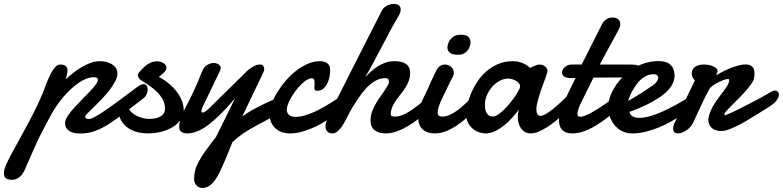

<svg xmlns="http://www.w3.org/2000/svg" viewBox="-138 -666 3979 976"><path d="M567.4 -229.5Q574.2 -233.4 580.1 -235.8Q585.9 -238.3 591.3 -238.3Q602.1 -238.3 607.4 -230.2Q612.8 -222.2 612.8 -210.4Q612.8 -197.8 606.2 -184.6Q599.6 -171.4 586.4 -162.6Q534.2 -123.5 493.2 -91.3Q452.1 -59.1 415.8 -35.9Q379.4 -12.7 344.7 0Q310.1 12.7 270.5 12.7Q233.4 12.7 213.1 -1Q192.9 -14.6 192.9 -38.6Q192.9 -40.5 192.9 -42.2Q192.9 -43.9 193.4 -46.4Q195.3 -61 208.5 -80.1Q221.7 -99.1 240.2 -119.6Q258.8 -140.1 279.8 -161.1Q300.8 -182.1 318.6 -200.9Q336.4 -219.7 348.1 -235.4Q359.9 -251 359.9 -260.7Q359.9 -266.6 355 -270Q350.1 -273.4 338.9 -273.4Q319.3 -273.4 298.6 -264.9Q277.8 -256.3 257.6 -241.9Q237.3 -227.5 218 -209Q198.7 -190.4 181.9 -170.4Q165 -150.4 151.1 -130.1Q137.2 -109.9 127.4 -92.8Q124.5 -87.4 119.1 -77.6Q113.8 -67.9 107.4 -55.7Q101.1 -43.5 94 -30.5Q86.9 -17.6 81.1 -6.1Q75.2 5.4 70.6 14.4Q65.9 23.4 64 26.9Q61.5 31.2 55.9 43.5Q50.3 55.7 43 72Q35.6 88.4 27.6 106.4Q19.5 124.5 12.5 140.6Q5.4 156.7 0 168.9Q-5.4 181.2 -6.8 185.5Q-11.7 198.2 -18.3 209.5Q-24.9 220.7 -33.4 229.2Q-42 237.8 -53 242.9Q-64 248 -77.6 248Q-95.2 248 -106.7 241Q-118.2 233.9 -118.2 213.9Q-118.2 204.1 -115.2 193.8Q-112.3 183.6 -107.9 173.6Q-103.5 163.6 -98.9 154.1Q-94.2 144.5 -90.3 135.7Q-64 86.9 -36.6 37.8Q-9.3 -11.2 15.9 -59.3Q41 -107.4 62.5 -153.8Q84 -200.2 98.1 -242.7Q102.1 -251.5 108.9 -267.6Q115.7 -283.7 124.5 -299.3Q133.3 -314.9 144.3 -326.4Q155.3 -337.9 168 -337.9Q187.5 -337.9 196.3 -330.3Q205.1 -322.8 205.1 -308.1Q205.1 -305.2 204.1 -298.8Q203.1 -292.5 201.7 -285.4Q200.2 -278.3 198.5 -272Q196.8 -265.6 195.3 -262.7Q213.4 -279.3 234.4 -295.7Q255.4 -312 277.8 -325.2Q300.3 -338.4 323.7 -346.7Q347.2 -355 370.6 -355Q386.7 -355 402.6 -351.1Q418.5 -347.2 430.9 -339.6Q443.4 -332 451.2 -320.6Q459 -309.1 459 -293.9Q459 -273.9 447 -251.2Q435.1 -228.5 417 -205.6Q398.9 -182.6 377.9 -160.9Q356.9 -139.2 338.6 -121.3Q320.3 -103.5 307.9 -91.1Q295.4 -78.6 294.9 -74.2Q294.9 -68.4 299.3 -64.7Q303.7 -61 314 -61Q322.3 -61 338.4 -68.8Q354.5 -76.7 383.5 -95.9Q412.6 -115.2 457.3 -147.7Q502 -180.2 567.4 -229.5Z M669.4 -274.9Q699.2 -259.3 722.7 -239.3Q746.1 -219.2 762.5 -197Q778.8 -174.8 787.4 -151.9Q795.9 -128.9 795.9 -106.9Q795.9 -79.1 780 -56.9Q764.2 -34.7 738.5 -19.3Q712.9 -3.9 679.9 4.2Q647 12.2 613.3 12.2Q587.9 12.2 564 6.6Q540 1 520.3 -10.7Q500.5 -22.5 486.3 -40.8Q472.2 -59.1 466.3 -84.5Q465.3 -88.4 465.3 -90.8Q465.3 -104 474.6 -113.5Q483.9 -123 495.1 -123Q500.5 -123 507.1 -121.1Q513.7 -119.1 517.1 -112.3Q523.4 -100.6 534.9 -91.3Q546.4 -82 560.5 -75.4Q574.7 -68.8 590.6 -65.2Q606.4 -61.5 621.6 -61.5Q637.2 -61.5 651.6 -64.5Q666 -67.4 677 -73.7Q688 -80.1 694.3 -89.8Q700.7 -99.6 700.7 -113.8Q700.7 -138.7 689.5 -159.7Q678.2 -180.7 660.4 -198.5Q642.6 -216.3 619.9 -231.7Q597.2 -247.1 574.7 -261.2Q572.3 -262.7 567.4 -269.8Q562.5 -276.9 562.5 -284.2Q562.5 -290 565.4 -293.5Q573.2 -303.7 583.5 -314.5Q593.8 -325.2 605.5 -334.2Q617.2 -343.3 630.9 -348.9Q644.5 -354.5 659.2 -354.5Q669.9 -354.5 679.2 -351.6Q688.5 -348.6 694.8 -344Q701.2 -339.4 704.8 -333.7Q708.5 -328.1 708.5 -323.2Q708.5 -316.4 705.1 -310.1Q701.7 -303.7 696 -297.9Q690.4 -292 683.3 -286.1Q676.3 -280.3 669.4 -274.9Z M1122.6 -309.6Q1136.2 -320.3 1145.8 -325.9Q1155.3 -331.5 1162.1 -334.2Q1168.9 -336.9 1174.6 -337.4Q1180.2 -337.9 1186 -337.9Q1196.3 -337.9 1200.7 -330.3Q1205.1 -322.8 1205.1 -314.5Q1205.1 -307.6 1202.6 -301.8L1093.3 -73.7Q1116.7 -91.3 1147.2 -108.2Q1177.7 -125 1205.8 -138.4Q1233.9 -151.9 1254.2 -160.2Q1274.4 -168.5 1277.3 -168.5Q1289.6 -168.5 1298.8 -159.2Q1308.1 -149.9 1308.1 -135.7Q1308.1 -123 1298.6 -108.9Q1289.1 -94.7 1265.1 -81.5Q1231 -62.5 1205.6 -49.1Q1180.2 -35.6 1160.6 -24.9Q1141.1 -14.2 1126 -5.4Q1110.8 3.4 1097.4 12.7Q1084 22 1071 32.5Q1058.1 43 1043 57.1Q1031.7 86.4 1020.8 113.3Q1009.8 140.1 1000.7 160.6Q991.7 181.2 985.8 193.8Q980 206.5 979.5 207.5Q939.9 289.6 892.6 289.6Q873 289.6 860.8 276.6Q848.6 263.7 848.6 241.7Q848.6 221.2 853.8 200.9Q858.9 180.7 871.8 156.2Q884.8 131.8 906 101.8Q927.2 71.8 959.5 31.2L1057.1 -166.5Q983.9 -79.6 924.3 -33.7Q864.7 12.2 813 12.2Q796.4 12.2 784.7 4.6Q772.9 -2.9 772.9 -20.5Q772.9 -44.9 784.7 -75.7Q791.5 -92.3 798.3 -106.2Q805.2 -120.1 812.5 -134Q819.8 -147.9 827.9 -164.1Q835.9 -180.2 845.5 -200.4Q855 -220.7 866.5 -247.3Q877.9 -273.9 892.1 -309.6Q901.9 -328.6 917.5 -337.2Q933.1 -345.7 947.8 -345.7Q962.9 -345.7 973.4 -338.6Q983.9 -331.5 983.9 -319.8Q983.9 -314 981.9 -309.6L892.6 -123.5Q885.7 -109.4 885.7 -101.1Q885.7 -93.8 891.6 -93.8Q897 -93.8 905.3 -99.1Q913.6 -104.5 920.9 -111.3Z M1540.5 -310.1Q1540.5 -294.9 1537.1 -276.6Q1533.7 -258.3 1525.9 -242.2Q1518.1 -226.1 1505.9 -215.3Q1493.7 -204.6 1475.6 -204.6Q1465.8 -204.6 1463.1 -207.5Q1460.4 -210.4 1460.4 -217.8Q1460.4 -222.2 1460.7 -230.7Q1460.9 -239.3 1460.9 -247.1Q1460.9 -255.9 1458.5 -262Q1456.1 -268.1 1446.3 -268.1Q1435.1 -268.1 1421.1 -259.5Q1407.2 -251 1393.3 -237.3Q1379.4 -223.6 1366.2 -206.3Q1353 -189 1342.5 -171.1Q1332 -153.3 1325.9 -136.7Q1319.8 -120.1 1319.8 -108.4Q1319.8 -91.3 1331.8 -81.5Q1343.8 -71.8 1364.3 -71.8Q1386.2 -71.8 1411.1 -79.1Q1436 -86.4 1460.7 -97.7Q1485.4 -108.9 1508.3 -122.1Q1531.2 -135.3 1550 -147.2Q1568.8 -159.2 1581.5 -167.7Q1594.2 -176.3 1598.1 -178.2Q1606 -182.1 1612.8 -182.1Q1618.7 -182.1 1622.8 -179.4Q1627 -176.8 1629.4 -173.1Q1631.8 -169.4 1632.8 -165.3Q1633.8 -161.1 1633.8 -158.2Q1633.8 -153.8 1632.8 -147.7Q1631.8 -141.6 1625.5 -133.8Q1623 -130.9 1609.6 -118.9Q1596.2 -106.9 1575 -90.8Q1553.7 -74.7 1526.1 -56.4Q1498.5 -38.1 1467 -22.9Q1435.5 -7.8 1401.9 2.2Q1368.2 12.2 1335.4 12.2Q1310.5 12.2 1291.3 4.4Q1272 -3.4 1258.8 -16.8Q1245.6 -30.3 1238.8 -48.3Q1231.9 -66.4 1231.9 -86.4Q1231.9 -108.4 1242.2 -137Q1252.4 -165.5 1270.5 -195.3Q1288.6 -225.1 1313 -253.9Q1337.4 -282.7 1366 -305.2Q1394.5 -327.6 1425.5 -341.3Q1456.5 -355 1488.3 -355Q1499 -355 1508.5 -352.5Q1518.1 -350.1 1525.1 -345Q1532.2 -339.8 1536.4 -331.1Q1540.5 -322.3 1540.5 -310.1Z M1533.2 -77.1Q1544.9 -102.1 1560.1 -132.6Q1575.2 -163.1 1590.6 -193.1Q1606 -223.1 1619.6 -250.2Q1633.3 -277.3 1642.6 -296.4L1803.7 -613.3Q1806.6 -619.6 1812.7 -625.5Q1818.8 -631.3 1826.7 -636Q1834.5 -640.6 1843.3 -643.3Q1852.1 -646 1860.8 -646Q1882.3 -646 1890.6 -637.9Q1898.9 -629.9 1898.9 -618.2Q1898.9 -607.4 1893.6 -595.5Q1888.2 -583.5 1881.3 -573.2Q1859.9 -536.6 1840.1 -499.3Q1820.3 -461.9 1800.5 -424.1Q1780.8 -386.2 1760.7 -348.9Q1740.7 -311.5 1718.8 -274.9Q1732.4 -288.1 1747.8 -302.2Q1763.2 -316.4 1781.2 -328.1Q1799.3 -339.8 1820.8 -347.4Q1842.3 -355 1868.7 -355Q1884.3 -355 1898.4 -352.1Q1912.6 -349.1 1923.3 -342.5Q1934.1 -335.9 1940.4 -324.5Q1946.8 -313 1946.8 -296.4Q1946.8 -274.4 1940.2 -256.1Q1933.6 -237.8 1923.3 -221.4Q1913.1 -205.1 1900.9 -190.2Q1888.7 -175.3 1877.7 -159.9Q1866.7 -144.5 1858.6 -127.9Q1850.6 -111.3 1848.6 -91.8Q1848.6 -90.8 1848.4 -89.8Q1848.1 -88.9 1848.1 -87.9Q1848.1 -78.1 1854.7 -75.7Q1861.3 -73.2 1871.6 -73.2Q1884.8 -73.2 1899.9 -78.4Q1915 -83.5 1930.4 -92Q1945.8 -100.6 1961.2 -111.3Q1976.6 -122.1 1990.5 -133.3Q2004.4 -144.5 2016.1 -155Q2027.8 -165.5 2036.1 -173.3Q2040.5 -177.2 2045.4 -179.2Q2050.3 -181.2 2054.7 -181.2Q2063.5 -181.2 2069.6 -174.6Q2075.7 -168 2075.7 -156.7Q2075.7 -146.5 2068.6 -133.3Q2061.5 -120.1 2044.4 -106.9Q2017.6 -83.5 1989.7 -62Q1961.9 -40.5 1933.6 -23.9Q1905.3 -7.3 1877.2 2.4Q1849.1 12.2 1822.3 12.2Q1787.6 12.2 1766.6 -3.7Q1745.6 -19.5 1745.6 -53.7Q1745.6 -78.6 1754.2 -100.8Q1762.7 -123 1775.1 -143.8Q1787.6 -164.6 1801.8 -183.8Q1815.9 -203.1 1826.7 -221.7Q1832.5 -230 1835.7 -237.1Q1838.9 -244.1 1838.9 -252.4Q1838.9 -259.8 1835 -264.4Q1831.1 -269 1822.8 -269Q1793.9 -269 1769.5 -254.9Q1745.1 -240.7 1724.6 -218.8Q1704.1 -196.8 1686.5 -170.7Q1668.9 -144.5 1653.8 -120.6Q1647 -109.9 1639.9 -95.9Q1632.8 -82 1625.2 -67.4Q1617.7 -52.7 1609.4 -38.3Q1601.1 -23.9 1592 -12.7Q1583 -1.5 1573 5.4Q1563 12.2 1552.2 12.2Q1535.2 12.2 1525.9 2.2Q1516.6 -7.8 1516.6 -22.9Q1516.6 -34.2 1520.5 -46.6Q1524.4 -59.1 1533.2 -77.1Z M2136.2 -422.4Q2136.2 -433.6 2140.4 -445.6Q2144.5 -457.5 2152.8 -467.3Q2161.1 -477.1 2173.6 -483.4Q2186 -489.7 2203.1 -489.7Q2231.4 -489.7 2242.7 -478.8Q2253.9 -467.8 2253.9 -451.2Q2253.9 -441.9 2250.2 -430.7Q2246.6 -419.4 2239.3 -409.9Q2231.9 -400.4 2220.2 -394Q2208.5 -387.7 2192.4 -387.7Q2162.1 -387.7 2149.9 -397.2Q2137.7 -406.7 2136.2 -422.4ZM2082.5 -312.5Q2090.8 -326.2 2101.6 -332Q2112.3 -337.9 2123.5 -337.9Q2142.1 -337.9 2155.5 -325.9Q2168.9 -314 2168.9 -295.4Q2168.5 -291 2167.7 -286.6Q2167 -282.2 2164.6 -277.8Q2157.7 -265.1 2153.3 -256.3Q2148.9 -247.6 2145.3 -240Q2141.6 -232.4 2138.2 -225.1Q2134.8 -217.8 2129.9 -207.5Q2124 -195.3 2116.7 -180.9Q2109.4 -166.5 2102.8 -151.4Q2096.2 -136.2 2091.6 -121.6Q2086.9 -106.9 2086.9 -94.7Q2086.9 -81.5 2093.5 -77.4Q2100.1 -73.2 2112.3 -73.2Q2126 -73.2 2140.9 -79.1Q2155.8 -85 2170.9 -94.2Q2186 -103.5 2200.7 -115.5Q2215.3 -127.4 2228.3 -139.6Q2241.2 -151.9 2252.2 -163.1Q2263.2 -174.3 2270.5 -183.1Q2280.3 -192.4 2290 -192.4Q2298.8 -192.4 2304.4 -184.6Q2310.1 -176.8 2310.1 -164.6Q2310.1 -153.3 2304.4 -140.6Q2298.8 -127.9 2286.1 -116.7Q2261.2 -91.3 2235.4 -68.1Q2209.5 -44.9 2182.4 -27.1Q2155.3 -9.3 2127.9 1.5Q2100.6 12.2 2072.8 12.2Q2033.2 12.2 2010.5 -8.1Q1987.8 -28.3 1987.8 -71.3Q1987.8 -93.8 1994.1 -115.2Q2000.5 -136.7 2009.3 -157Q2018.1 -177.2 2027.8 -196Q2037.6 -214.8 2044.4 -231.9Q2046.9 -238.3 2053 -251.5Q2059.1 -264.6 2065.9 -278.3Q2073.7 -294.4 2082.5 -312.5Z M2445.8 -266.6Q2422.9 -266.6 2401.4 -254.9Q2379.9 -243.2 2363.3 -224.1Q2346.7 -205.1 2336.9 -181.4Q2327.1 -157.7 2327.1 -133.8Q2327.1 -124 2328.4 -113.5Q2329.6 -103 2334 -94.2Q2338.4 -85.4 2346.4 -79.6Q2354.5 -73.7 2368.2 -73.7Q2378.9 -73.7 2393.3 -83.3Q2407.7 -92.8 2423.1 -107.7Q2438.5 -122.6 2453.1 -140.4Q2467.8 -158.2 2479.5 -175.3Q2491.2 -192.4 2498.5 -206.1Q2505.9 -219.7 2505.9 -226.1Q2505.9 -235.4 2499.5 -242.9Q2493.2 -250.5 2483.9 -255.9Q2474.6 -261.2 2464.1 -263.9Q2453.6 -266.6 2445.8 -266.6ZM2784.2 -140.6Q2775.4 -132.3 2760.7 -117.7Q2746.1 -103 2727.3 -85.9Q2708.5 -68.8 2687.3 -51.5Q2666 -34.2 2643.8 -20Q2621.6 -5.9 2600.1 3.2Q2578.6 12.2 2559.6 12.2Q2542.5 12.2 2530.3 4.9Q2518.1 -2.4 2510 -14.2Q2502 -25.9 2498 -40.8Q2494.1 -55.7 2494.1 -71.3Q2494.1 -81.5 2495.6 -91.6Q2497.1 -101.6 2500.5 -110.4Q2485.4 -89.8 2466.1 -68.1Q2446.8 -46.4 2424.6 -28.6Q2402.3 -10.7 2378.2 0.7Q2354 12.2 2329.1 12.2Q2316.4 12.2 2299.6 7.1Q2282.7 2 2267.6 -9.8Q2252.4 -21.5 2242.2 -40Q2231.9 -58.6 2231.9 -85.4Q2231.9 -105.5 2238 -133.3Q2244.1 -161.1 2256.6 -191.2Q2269 -221.2 2288.3 -250.5Q2307.6 -279.8 2334 -303Q2360.4 -326.2 2394 -340.6Q2427.7 -355 2469.2 -355Q2490.7 -355 2506.8 -349.6Q2522.9 -344.2 2534.2 -337.9Q2546.9 -330.1 2556.6 -320.8Q2564.9 -325.2 2573.7 -329.1Q2581.1 -332.5 2589.1 -335.2Q2597.2 -337.9 2603 -337.9Q2621.6 -337.9 2633.3 -327.6Q2645 -317.4 2645 -305.2Q2645 -301.8 2644.5 -299.8Q2642.1 -290.5 2637 -276.4Q2631.8 -262.2 2625.5 -244.9Q2619.1 -227.5 2612.5 -208.7Q2606 -189.9 2600.6 -171.9Q2595.2 -153.8 2591.8 -137.9Q2588.4 -122.1 2588.4 -110.8Q2588.4 -96.2 2593.3 -86.7Q2598.1 -77.1 2609.9 -77.1Q2617.2 -77.1 2627.2 -81.8Q2637.2 -86.4 2648.9 -94.2Q2660.6 -102.1 2673.1 -112.1Q2685.5 -122.1 2697.3 -132.3Q2724.6 -156.7 2755.4 -188Q2763.2 -194.3 2770.5 -194.3Q2780.3 -194.3 2786.9 -184.8Q2793.5 -175.3 2793.5 -163.6Q2793.5 -149.9 2784.2 -140.6Z M2878.9 -271.5Q2860.8 -236.3 2844.7 -202.9Q2828.6 -169.4 2814.5 -141.1Q2808.6 -129.4 2803 -114Q2797.4 -98.6 2797.4 -86.9Q2797.4 -80.1 2800.5 -76.2Q2803.7 -72.3 2811 -72.3Q2821.3 -72.3 2836.9 -78.4Q2852.5 -84.5 2870.6 -94.5Q2888.7 -104.5 2908.7 -117.4Q2928.7 -130.4 2948 -144.3Q2967.3 -158.2 2984.9 -172.1Q3002.4 -186 3016.1 -197.8Q3023.9 -203.1 3030.8 -203.1Q3039.1 -203.1 3044.4 -195.8Q3049.8 -188.5 3049.8 -177.2Q3049.8 -166 3044.4 -154.3Q3039.1 -142.6 3024.9 -131.3Q2993.2 -102.5 2960.7 -76.7Q2928.2 -50.8 2896.2 -31Q2864.3 -11.2 2833 0.5Q2801.8 12.2 2772.5 12.2Q2752.9 12.2 2739.7 7.1Q2726.6 2 2718.5 -7.1Q2710.4 -16.1 2707 -28.1Q2703.6 -40 2703.6 -53.7Q2703.6 -78.1 2711.9 -104.5Q2720.2 -130.9 2730.5 -151.9Q2745.1 -182.1 2759.5 -211.9Q2773.9 -241.7 2787.6 -269H2766.6Q2739.3 -269 2729 -277.8Q2718.8 -286.6 2718.8 -297.9Q2718.8 -302.7 2721.9 -309.8Q2725.1 -316.9 2731.2 -323Q2737.3 -329.1 2746.1 -333.5Q2754.9 -337.9 2766.1 -337.9H2818.8L2921.9 -542.5Q2931.6 -561 2946 -569.1Q2960.4 -577.1 2976.1 -577.1Q2990.7 -577.1 3002.9 -569.3Q3015.1 -561.5 3015.1 -543.5Q3015.1 -534.2 3011 -524.7Q3006.8 -515.1 3000 -502.4Q2995.6 -494.1 2989.3 -482.7Q2982.9 -471.2 2975.8 -458.3Q2968.8 -445.3 2961.2 -431.2Q2953.6 -417 2946.3 -403.8Q2929.7 -372.6 2911.1 -337.9H3070.3Q3082 -337.9 3091.8 -336.7Q3101.6 -335.4 3108.6 -331.8Q3115.7 -328.1 3119.6 -321.8Q3123.5 -315.4 3123.5 -304.7Q3123.5 -299.3 3121.8 -293.9Q3120.1 -288.6 3115.5 -284.2Q3110.8 -279.8 3102.8 -276.9Q3094.7 -273.9 3082 -272.9Z M3192.9 -288.1Q3190.4 -288.6 3188.5 -288.6Q3186.5 -288.6 3184.1 -288.6Q3165.5 -288.6 3149.4 -281.2Q3133.3 -273.9 3119.9 -262Q3106.4 -250 3095.9 -234.9Q3085.4 -219.7 3077.1 -204.8Q3068.8 -189.9 3063.2 -176.3Q3057.6 -162.6 3054.7 -153.3Q3071.8 -162.1 3090.1 -173.3Q3108.4 -184.6 3124.5 -194.8Q3140.6 -205.1 3152.6 -213.4Q3164.6 -221.7 3169.4 -224.6Q3191.4 -238.3 3199.7 -250.2Q3208 -262.2 3208 -271Q3208 -278.3 3203.4 -282.7Q3198.7 -287.1 3192.9 -288.1ZM3210.4 -355.5Q3251 -355.5 3271 -335.9Q3291 -316.4 3291 -281.7Q3291 -261.2 3280.3 -238.8Q3269.5 -216.3 3243.2 -193.1Q3216.8 -169.9 3172.6 -145.8Q3128.4 -121.6 3062 -97.2Q3064.5 -83 3077.1 -75Q3089.8 -66.9 3110.8 -66.9Q3133.3 -66.9 3158.9 -73.5Q3184.6 -80.1 3209.7 -90.3Q3234.9 -100.6 3258.8 -112.5Q3282.7 -124.5 3302 -135.3Q3321.3 -146 3334.2 -153.8Q3347.2 -161.6 3351.6 -163.6Q3356 -166.5 3359.6 -167Q3363.3 -167.5 3366.2 -167.5Q3372.1 -167.5 3376 -164.8Q3379.9 -162.1 3382.6 -158.4Q3385.3 -154.8 3386.2 -150.6Q3387.2 -146.5 3387.2 -143.6Q3387.2 -139.2 3386.2 -133.1Q3385.3 -127 3378.9 -119.1Q3376.5 -116.7 3362.5 -106Q3348.6 -95.2 3326.7 -80.6Q3304.7 -65.9 3275.6 -49.6Q3246.6 -33.2 3214.1 -19.5Q3181.6 -5.9 3146.5 3.2Q3111.3 12.2 3077.1 12.2Q3047.9 12.2 3025.1 1Q3002.4 -10.3 2986.6 -29.3Q2970.7 -48.3 2962.4 -73.2Q2954.1 -98.1 2954.1 -125.5Q2954.1 -146.5 2962.4 -171.6Q2970.7 -196.8 2986.3 -222.2Q3002 -247.6 3024.7 -271.7Q3047.4 -295.9 3075.7 -314.5Q3104 -333 3137.9 -344.2Q3171.9 -355.5 3210.4 -355.5Z M3505.4 -284.7Q3524.4 -296.4 3544.7 -306.2Q3564.9 -315.9 3584 -323Q3603 -330.1 3620.4 -334.2Q3637.7 -338.4 3651.4 -338.4Q3673.3 -338.4 3685.3 -327.9Q3697.3 -317.4 3697.3 -292.5Q3697.3 -287.1 3696.8 -281Q3696.3 -274.9 3694.8 -268.1Q3692.4 -255.4 3680.2 -238.3Q3668 -221.2 3651.6 -202.6Q3635.3 -184.1 3616.5 -165.3Q3597.7 -146.5 3581.8 -130.6Q3565.9 -114.7 3555.4 -103Q3544.9 -91.3 3544.9 -86.9Q3544.9 -83 3545.4 -81.5Q3545.9 -80.1 3549.8 -80.1Q3576.2 -91.3 3608.6 -107.2Q3641.1 -123 3673.3 -139.6Q3705.6 -156.2 3734.4 -172.1Q3763.2 -188 3783.2 -199.7Q3787.6 -202.1 3792.2 -203.9Q3796.9 -205.6 3800.8 -205.6Q3809.6 -205.6 3815.4 -199.7Q3821.3 -193.8 3821.3 -184.1Q3821.3 -172.9 3811.8 -158.4Q3802.2 -144 3779.8 -128.4Q3762.7 -117.7 3741.5 -104.2Q3720.2 -90.8 3697 -76.4Q3673.8 -62 3650.1 -48.3Q3626.5 -34.7 3604.5 -23.9Q3582.5 -13.2 3563.2 -6.6Q3543.9 0 3529.8 0Q3496.1 0 3479.2 -16.1Q3462.4 -32.2 3462.4 -57.6Q3462.4 -61.5 3462.9 -63.5Q3466.3 -85 3475.6 -105Q3484.9 -125 3496.6 -143.1Q3508.3 -161.1 3521 -177.5Q3533.7 -193.8 3544.2 -208.3Q3554.7 -222.7 3561.5 -234.9Q3568.4 -247.1 3568.4 -257.3Q3568.4 -259.8 3567.4 -262.2Q3566.4 -264.6 3563 -264.6Q3557.1 -264.6 3543.7 -260.3Q3530.3 -255.9 3515.1 -248.5Q3500 -241.2 3486.3 -231.7Q3472.7 -222.2 3466.8 -211.4Q3459 -197.8 3448.7 -176.8Q3438.5 -155.8 3427.5 -132.8Q3416.5 -109.9 3406.2 -87.4Q3396 -64.9 3388.7 -48.8Q3382.8 -34.7 3373.3 -23.4Q3363.8 -12.2 3352.5 -4.4Q3341.3 3.4 3329.6 7.8Q3317.9 12.2 3308.1 12.2Q3296.9 12.2 3290.3 6.3Q3283.7 0.5 3283.7 -12.7Q3283.7 -18.1 3285.4 -26.1Q3287.1 -34.2 3292.5 -43.9Q3301.3 -60.5 3310.3 -80.1Q3319.3 -99.6 3331.1 -124.8Q3342.8 -149.9 3358.2 -182.4Q3373.5 -214.8 3394.5 -257.3Q3387.7 -263.2 3383.1 -271.7Q3378.4 -280.3 3378.4 -293Q3378.4 -304.7 3383.3 -313.2Q3388.2 -321.8 3396.5 -327.1Q3404.8 -332.5 3415.8 -335.2Q3426.8 -337.9 3439 -337.9Q3451.7 -337.9 3464.4 -335.7Q3477.1 -333.5 3487.1 -329.1Q3497.1 -324.7 3503.4 -318.4Q3509.8 -312 3509.8 -303.7Q3509.8 -302.2 3508.8 -299.8Q3507.8 -297.4 3506.6 -294.4Q3505.4 -291.5 3504.4 -289.1Q3503.4 -286.6 3503.4 -285.2Q3503.4 -284.2 3503.9 -284.2H3504.4Z"/></svg>

Font: Damion
Style: Regular
Weight: 400
Foundry: vernon adams
Version: Version 1.000